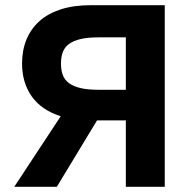

<svg xmlns="http://www.w3.org/2000/svg" viewBox="-20 -720 735 740"><path d="M214 -272Q139 -296 102 -349Q65 -402 65 -475Q65 -526 82 -567.5Q99 -609 132 -638.5Q165 -668 214.5 -684Q264 -700 330 -700H615V0H465V-256H354L199 0H35ZM215 -475Q215 -450 222 -431Q229 -412 246 -399.5Q263 -387 290.5 -380.5Q318 -374 360 -374H465V-576H360Q318 -576 290.5 -569.5Q263 -563 246 -550.5Q229 -538 222 -519Q215 -500 215 -475Z"/></svg>

Font: Golos Text DemiBold
Style: Regular
Weight: 600
Designer: A.Korolkova, Vitaly Kuzmin
Foundry: ParaType Ltd
Version: Version 2.002